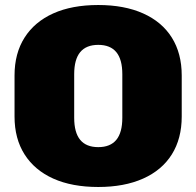

<svg xmlns="http://www.w3.org/2000/svg" viewBox="-20 -733 783 766"><path d="M372 13Q267 13 192.5 -20.5Q118 -54 78 -117Q38 -180 38 -268V-432Q38 -520 78 -583Q118 -646 192.5 -679.5Q267 -713 372 -713Q476 -713 551 -679.5Q626 -646 665.5 -583Q705 -520 705 -432V-268Q705 -180 665.5 -117Q626 -54 551 -20.5Q476 13 372 13ZM372 -146Q420 -146 444 -175Q468 -204 468 -263V-437Q468 -496 444 -525Q420 -554 372 -554Q324 -554 300 -525Q276 -496 276 -437V-263Q276 -204 300 -175Q324 -146 372 -146Z"/></svg>

Font: Pathway Extreme SemiCondensed Black
Style: Regular
Weight: 900
Width: 4
Version: Version 1.001;gftools[0.9.26]